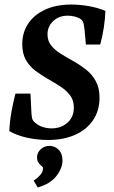

<svg xmlns="http://www.w3.org/2000/svg" viewBox="-20 -604 501 845"><path d="M192 12Q144 12 99 2Q54 -8 21 -27Q23 -72 31 -115Q39 -158 48 -192H114L118 -113Q119 -96 121 -84.5Q123 -73 136 -63Q149 -51 168.5 -45Q188 -39 207 -39Q249 -39 277 -64Q305 -89 305 -131Q305 -163 288 -185Q271 -207 245.5 -223.5Q220 -240 191 -256.5Q162 -273 136 -292.5Q110 -312 94 -340Q78 -368 78 -410Q78 -461 104 -500Q130 -539 178.5 -561.5Q227 -584 294 -584Q331 -584 371 -577Q411 -570 444 -556Q443 -524 437 -483.5Q431 -443 421 -408H358L352 -474Q350 -491 347.5 -502Q345 -513 334 -521Q324 -527 309.5 -531Q295 -535 278 -535Q239 -535 214 -511Q189 -487 189 -453Q189 -424 205.5 -403.5Q222 -383 248 -367Q274 -351 303.5 -334.5Q333 -318 359 -297.5Q385 -277 401.5 -247Q418 -217 418 -174Q418 -117 389.5 -75Q361 -33 310 -10.5Q259 12 192 12ZM146 221 128 191Q142 182 155 168.5Q168 155 169 141Q170 133 167 130Q164 127 159 123Q152 117 147.5 109Q143 101 143 89Q143 68 159 53Q175 38 198 38Q221 38 238 55Q255 72 255 102Q255 137 227.5 171.5Q200 206 146 221Z"/></svg>

Font: Yrsa SemiBold
Style: Italic
Weight: 600
Italic angle: -7.10001°
Version: Version 2.004